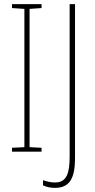

<svg xmlns="http://www.w3.org/2000/svg" viewBox="-20 -734 459 929"><path d="M181 0V-19L123 -22V-691L181 -695V-714H38V-695L98 -691V-22L38 -19V0ZM246 175C317 175 343 129 343 30V-714H317V23C317 102 304 149 246 149C226 149 207 144 188 138V163C205 171 225 175 246 175Z"/></svg>

Font: Noto Sans Devanagari UI ExtraCondensed Thin
Style: Regular
Weight: 100
Width: 2
Designer: Jelle Bosma - Monotype Design Team
Foundry: Monotype Imaging Inc.
Version: Version 2.004